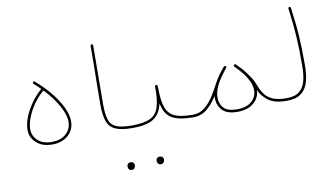

<svg xmlns="http://www.w3.org/2000/svg" viewBox="-82 -788 2136 1224"><g transform="rotate(-10 986.0 -176.0)"><path d="M69.3 -118.2Q69.3 -154.3 85.7 -197.3Q102.1 -240.2 131.6 -282.7Q161.1 -325.2 201.2 -360.4Q180.7 -380.9 158.2 -400.4Q151.9 -405.8 157.2 -412.1Q162.6 -418.5 168.9 -413.1Q224.1 -365.7 265.4 -314.5Q306.6 -263.2 329.6 -214.4Q352.5 -165.5 352.5 -125.5Q352.5 -69.8 313 -34.4Q273.4 1 209.5 1Q146 1 107.7 -33.4Q69.3 -67.9 69.3 -118.2ZM86.9 -118.2Q86.9 -76.2 119.1 -45.9Q151.4 -15.6 209.5 -15.6Q268.1 -15.6 302 -46.6Q335.9 -77.6 335.9 -125.5Q335.9 -169.4 303 -228.8Q270 -288.1 212.9 -348.1Q173.8 -314.9 145.8 -273.9Q117.7 -232.9 102.3 -191.9Q86.9 -150.9 86.9 -118.2Z M554.7 -194.3Q554.7 -251.5 555.7 -316.7Q556.6 -381.8 557.6 -448.5Q558.6 -515.1 558.6 -575.7Q558.6 -584 566.9 -584Q575.2 -584 575.2 -575.7Q575.2 -484.4 573.7 -382.3Q572.3 -280.3 572.3 -194.3Q572.3 -131.8 583.5 -95.9Q594.7 -60.1 628.4 -45.2Q662.1 -30.3 729 -30.3H729.5Q737.8 -30.3 737.8 -22Q737.8 -13.7 729.5 -13.7H729Q659.2 -13.7 621.3 -30.8Q583.5 -47.9 569.1 -87.6Q554.7 -127.4 554.7 -194.3Z M720.7 -22Q720.7 -30.3 729.5 -30.3Q809.1 -30.3 849.9 -50.3Q890.6 -70.3 905 -118.4Q919.4 -166.5 918.5 -249.5Q918.5 -258.3 927.7 -258.3Q935.1 -257.3 935.1 -250Q936 -188 943.1 -145.8Q950.2 -103.5 969.2 -78.1Q988.3 -52.7 1025.6 -41.5Q1063 -30.3 1125 -30.3H1125.5Q1133.8 -30.3 1133.8 -22Q1133.8 -13.7 1125.5 -13.7H1125Q1029.3 -13.7 984.4 -41.7Q939.5 -69.8 927.7 -139.2Q912.6 -71.3 868.2 -42.5Q823.7 -13.7 729.5 -13.7Q720.7 -13.7 720.7 -22ZM845.7 217.3Q845.7 209.5 851.8 202.6Q857.9 195.8 870.1 195.8Q883.3 195.8 889.6 205.6Q893.6 211.4 893.6 218.3Q893.6 227.1 888.2 236.1Q882.8 245.1 868.7 245.1Q859.4 245.1 854.2 240.2Q849.1 235.4 847.2 229Q845.7 223.6 845.7 217.3ZM656.7 220.7Q656.7 212.9 662.8 206.1Q668.9 199.2 681.2 199.2Q694.3 199.2 700.7 209Q704.6 214.8 704.6 221.7Q704.6 230.5 699.2 239.5Q693.8 248.5 679.7 248.5Q670.4 248.5 665.3 243.7Q660.2 238.8 658.2 232.4Q656.7 227.1 656.7 220.7Z M1117.2 -22Q1117.2 -30.3 1125.5 -30.3Q1168 -30.3 1200.2 -55.7Q1232.4 -81.1 1257.1 -119.1Q1281.7 -157.2 1301.3 -195.3Q1307.1 -206.5 1314.9 -219.2Q1336.4 -256.8 1372.1 -297.9Q1374.5 -300.8 1378.4 -300.8Q1381.8 -300.8 1384.3 -298.8Q1390.1 -293.9 1384.8 -287.1Q1384.8 -287.1 1384.8 -287.1Q1384.8 -287.1 1384.8 -287.1Q1370.1 -269.5 1352.5 -244.9Q1335 -220.2 1321.8 -196.8Q1297.9 -149.4 1297.9 -110.4Q1297.9 -69.8 1322.5 -42.7Q1347.2 -15.6 1408.2 -15.6Q1471.2 -15.6 1503.7 -45.2Q1536.1 -74.7 1536.1 -115.2Q1536.1 -167 1490.2 -228Q1471.7 -252 1445.3 -278.8Q1441.9 -282.2 1438.5 -285.6Q1432.1 -292 1438 -297.9L1438.5 -298.3Q1440.9 -300.8 1444.3 -300.8Q1444.8 -300.8 1445.3 -300.8Q1445.3 -300.8 1445.3 -300.8Q1448.2 -300.3 1450.2 -298.3Q1483.9 -266.1 1507.3 -234.4Q1545.4 -186 1561 -142.1Q1572.3 -110.4 1590.8 -85Q1609.4 -59.6 1642.6 -44.9Q1675.8 -30.3 1730 -30.3H1730.5Q1738.8 -30.3 1738.8 -22Q1738.8 -13.7 1730.5 -13.7H1730Q1651.9 -13.7 1612.1 -43.2Q1572.3 -72.8 1553.2 -114.3Q1552.7 -64.9 1513.7 -32Q1474.6 1 1408.2 1Q1341.8 1 1311.3 -30.5Q1280.8 -62 1280.8 -110.4Q1280.8 -116.7 1281.2 -123.5Q1254.4 -80.1 1216.6 -46.9Q1178.7 -13.7 1125.5 -13.7Q1117.2 -13.7 1117.2 -22Z M1722.2 -22Q1722.2 -30.3 1730.5 -30.3Q1785.2 -30.3 1814.2 -53.2Q1843.3 -76.2 1854.2 -118.2Q1865.2 -160.2 1865.2 -216.8Q1865.2 -274.9 1864.3 -320.8Q1863.3 -366.7 1860.6 -408.4Q1857.9 -450.2 1853.3 -493.9Q1848.6 -537.6 1841.8 -590.3Q1840.8 -598.6 1849.1 -599.6Q1857.4 -600.6 1858.4 -592.3Q1865.2 -539.6 1870.1 -495.6Q1875 -451.7 1877.7 -409.7Q1880.4 -367.7 1881.6 -321.3Q1882.8 -274.9 1882.8 -216.8Q1882.8 -156.2 1869.9 -110.4Q1856.9 -64.5 1823.7 -39.1Q1790.5 -13.7 1730.5 -13.7Q1722.2 -13.7 1722.2 -22Z"/></g></svg>

Font: Mikhak Thin
Style: Regular
Weight: 100
Designer: Amin Abedi
Version: Version 3.3